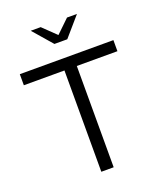

<svg xmlns="http://www.w3.org/2000/svg" viewBox="-164 -1020 945 1124"><g transform="rotate(-20 308.5 -458.5)"><path d="M270 0V-631H17V-700H600V-631H347V0ZM226 -917 308 -838 390 -917H452L348 -797H268L164 -917Z"/></g></svg>

Font: Red Hat Display VF
Style: Regular
Weight: 300
Designer: Pentagram, MCKL
Foundry: Pentagram, MCKL
Version: Version 1.023